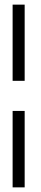

<svg xmlns="http://www.w3.org/2000/svg" viewBox="-20 -731 175 829"><path d="M34.5 78H86.5V-252H34.5ZM34.5 -382H86.5V-711H34.5Z"/></svg>

Font: Anybody Light
Style: Regular
Weight: 300
Designer: Tyler Finck
Foundry: Etcetera Type Company
Version: Version 1.111; ttfautohint (v1.8.4)